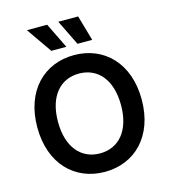

<svg xmlns="http://www.w3.org/2000/svg" viewBox="-137 -1069 1049 1187"><g transform="rotate(-15 387.5 -475.5)"><path d="M721.6 -363.6C721.6 -598.7 578.1 -737.2 387.4 -737.2C196.4 -737.2 53.3 -598.7 53.3 -363.6C53.3 -128.9 196.4 9.9 387.4 9.9C578.1 9.9 721.6 -128.6 721.6 -363.6ZM146.7 -961.3 259.6 -799H355.8L276.6 -961.3ZM185.7 -363.6C185.7 -529.1 269.2 -619 387.4 -619C506 -619 589.1 -529.1 589.1 -363.6C589.1 -198.2 506 -108.3 387.4 -108.3C269.2 -108.3 185.7 -198.2 185.7 -363.6ZM347.7 -961.3 427.2 -799H521.3L474.8 -961.3Z"/></g></svg>

Font: Margiela Sans Semi Bold
Style: Regular
Weight: 600
Designer: Stefan Endress, Andreas Faust
Version: Version 1.100;FEAKit 1.0